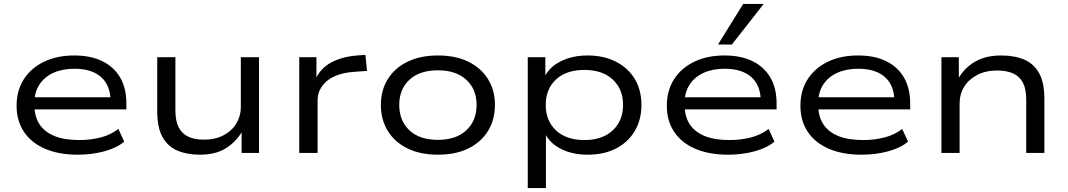

<svg xmlns="http://www.w3.org/2000/svg" viewBox="-20 -783 5468 983"><path d="M378 9Q282 9 211.5 -21Q141 -51 103 -107.5Q65 -164 65 -242Q65 -319 101.5 -376.5Q138 -434 204.5 -466.5Q271 -499 360 -499Q445 -499 504.5 -469.5Q564 -440 595.5 -385.5Q627 -331 627 -253V-223H134V-285H569L546 -267Q545 -347 497 -389Q449 -431 361 -431Q299 -431 253 -410Q207 -389 181.5 -349.5Q156 -310 156 -255V-247Q156 -188 181.5 -148Q207 -108 258 -87Q309 -66 385 -66Q445 -66 496.5 -79.5Q548 -93 586 -123L616 -58Q579 -26 515 -8.5Q451 9 378 9Z M1003 9Q937 9 888 -12Q839 -33 812 -81.5Q785 -130 785 -212V-490H878V-217Q878 -164 895 -131Q912 -98 944.5 -83Q977 -68 1025 -68Q1082 -68 1124.5 -90.5Q1167 -113 1190 -151Q1213 -189 1213 -235V-490H1306V0H1217V-112H1221Q1189 -57 1136.5 -24Q1084 9 1003 9Z M1512 0V-490H1600V-371H1593Q1618 -432 1674.5 -462.5Q1731 -493 1809 -499L1851 -502L1859 -420L1790 -415Q1701 -408 1653.5 -368Q1606 -328 1606 -268V0Z M2222 9Q2132 9 2066.5 -23Q2001 -55 1965.5 -112.5Q1930 -170 1930 -246Q1930 -321 1965.5 -378Q2001 -435 2066.5 -467Q2132 -499 2222 -499Q2313 -499 2378 -467Q2443 -435 2478.5 -378Q2514 -321 2514 -246Q2514 -170 2478.5 -112.5Q2443 -55 2378 -23Q2313 9 2222 9ZM2222 -67Q2315 -67 2367.5 -116Q2420 -165 2420 -246Q2420 -326 2367.5 -374.5Q2315 -423 2222 -423Q2128 -423 2076 -374.5Q2024 -326 2024 -246Q2024 -165 2076 -116Q2128 -67 2222 -67Z M2682 180V-490H2772V-380H2764Q2787 -436 2847.5 -467.5Q2908 -499 2988 -499Q3072 -499 3134 -467Q3196 -435 3230 -378.5Q3264 -322 3264 -245Q3264 -170 3230 -112.5Q3196 -55 3134.5 -23Q3073 9 2988 9Q2908 9 2848.5 -22.5Q2789 -54 2767 -108H2775V180ZM2972 -66Q3064 -66 3117 -115.5Q3170 -165 3170 -246Q3170 -327 3117 -376Q3064 -425 2972 -425Q2879 -425 2826.5 -376Q2774 -327 2774 -246Q2774 -165 2826.5 -115.5Q2879 -66 2972 -66Z M3707 9Q3611 9 3540.5 -21Q3470 -51 3432 -107.5Q3394 -164 3394 -242Q3394 -319 3430.5 -376.5Q3467 -434 3533.5 -466.5Q3600 -499 3689 -499Q3774 -499 3833.5 -469.5Q3893 -440 3924.5 -385.5Q3956 -331 3956 -253V-223H3463V-285H3898L3875 -267Q3874 -347 3826 -389Q3778 -431 3690 -431Q3628 -431 3582 -410Q3536 -389 3510.5 -349.5Q3485 -310 3485 -255V-247Q3485 -188 3510.5 -148Q3536 -108 3587 -87Q3638 -66 3714 -66Q3774 -66 3825.5 -79.5Q3877 -93 3915 -123L3945 -58Q3908 -26 3844 -8.5Q3780 9 3707 9ZM3656 -555 3785 -763H3890L3727 -555Z M4391 9Q4295 9 4224.5 -21Q4154 -51 4116 -107.5Q4078 -164 4078 -242Q4078 -319 4114.5 -376.5Q4151 -434 4217.5 -466.5Q4284 -499 4373 -499Q4458 -499 4517.5 -469.5Q4577 -440 4608.5 -385.5Q4640 -331 4640 -253V-223H4147V-285H4582L4559 -267Q4558 -347 4510 -389Q4462 -431 4374 -431Q4312 -431 4266 -410Q4220 -389 4194.5 -349.5Q4169 -310 4169 -255V-247Q4169 -188 4194.5 -148Q4220 -108 4271 -87Q4322 -66 4398 -66Q4458 -66 4509.5 -79.5Q4561 -93 4599 -123L4629 -58Q4592 -26 4528 -8.5Q4464 9 4391 9Z M4800 0V-490H4889V-378H4885Q4915 -433 4970 -466Q5025 -499 5106 -499Q5174 -499 5223.5 -478Q5273 -457 5300 -408.5Q5327 -360 5327 -278V0H5234V-274Q5234 -328 5217 -360Q5200 -392 5167 -407Q5134 -422 5085 -422Q5027 -422 4983.5 -399.5Q4940 -377 4916.5 -339Q4893 -301 4893 -254V0Z"/></svg>

Font: Nunito Sans 10pt Expanded
Style: Regular
Weight: 400
Width: 7
Designer: Vernon Adams
Foundry: Vernon Adams
Version: Version 3.101;gftools[0.9.27]